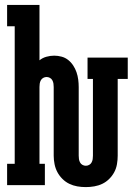

<svg xmlns="http://www.w3.org/2000/svg" viewBox="-20 -755 541 783"><path d="M330 8Q312 8 295 5Q278 2 262.5 -5.5Q247 -13 234.5 -25.5Q222 -38 214 -53Q206 -68 202.5 -85.5Q199 -103 199 -120V-400Q199 -407 198 -414Q197 -421 193.5 -427.5Q190 -434 183.5 -437.5Q177 -441 170 -441Q163 -441 156.5 -437.5Q150 -434 146.5 -427.5Q143 -421 142 -414Q141 -407 141 -400V-87H163V0H9V-87H40V-648H9V-735H141V-509Q153 -519 169 -523.5Q185 -528 201 -528Q216 -528 231 -524Q246 -520 258 -510.5Q270 -501 278.5 -488Q287 -475 292 -460.5Q297 -446 299 -430.5Q301 -415 301 -400V-120Q301 -113 302 -106Q303 -99 306.5 -92.5Q310 -86 316.5 -82.5Q323 -79 330 -79Q337 -79 343.5 -82.5Q350 -86 353.5 -92.5Q357 -99 358 -106Q359 -113 359 -120V-433H337V-520H501V-433H460V-120Q460 -103 457 -85.5Q454 -68 446 -53Q438 -38 425.5 -25.5Q413 -13 397.5 -5.5Q382 2 364.5 5Q347 8 330 8Z"/></svg>

Font: Iosevka Curly Slab
Style: Bold
Weight: 700
Monospace: yes
Designer: Belleve Invis
Foundry: Belleve Invis
Version: Version 22.1.2; ttfautohint (v1.8.4)